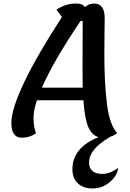

<svg xmlns="http://www.w3.org/2000/svg" viewBox="-20 -752 733 1082"><path d="M647 194Q638 243 596 276.5Q554 310 502 310Q449 310 418.5 281Q388 252 388 202Q388 141 425.5 95Q463 49 536 21Q497 10 477 -37.5Q457 -85 450 -187H188Q169 -130 169 -88Q169 -34 183 -2Q150 24 101 24Q73 24 58.5 2.5Q44 -19 44 -59Q44 -137 116.5 -289Q189 -441 329 -656L298 -698Q327 -716 352.5 -724Q378 -732 407 -732Q448 -732 458 -712Q482 -732 510 -732Q540 -732 555 -711.5Q570 -691 570 -648Q570 -595 569 -564L568 -448Q568 -283 583 -164.5Q598 -46 641 -2Q621 13 603 18Q541 54 511.5 89.5Q482 125 482 165Q482 195 501 211.5Q520 228 555 228Q578 228 599.5 220Q621 212 647 194ZM446 -258Q445 -289 445 -361Q445 -578 446 -634H434Q281 -407 216 -258Z"/></svg>

Font: Lemonada
Style: Regular
Weight: 400
Designer: Mohamed Gaber (Arabic) Eduardo Tunni (Latin)
Foundry: Kief Type Foundry
Version: Version 3.006